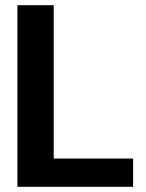

<svg xmlns="http://www.w3.org/2000/svg" viewBox="-20 -720 561 740"><path d="M47 0V-700H187V-109H493V0Z"/></svg>

Font: Host Grotesk Black
Style: Regular
Weight: 900
Designer: Doğukan Karapınar based on Poppins by Indian Type Foundry, Jonny Pinhorn
Foundry: Element Type
Version: Version 1.000; ttfautohint (v1.8.4.7-5d5b);gftools[0.9.33]